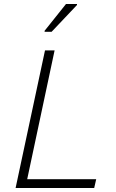

<svg xmlns="http://www.w3.org/2000/svg" viewBox="-20 -940 578 960"><path d="M58 0 205 -688H253L116 -44H461L451 0ZM203 -781V-786L310 -920H365V-915L238 -781Z"/></svg>

Font: Saira Thin ExtraLight
Style: Italic
Weight: 250
Italic angle: -12°
Version: Version 1.101